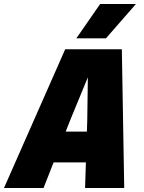

<svg xmlns="http://www.w3.org/2000/svg" viewBox="-57 -946 727 966"><path d="M87 -129 121 -284H548L514 -129ZM271 -698H556L568 0H371L382 -341L385 -557L296 -341L162 0H-37ZM327 -753 447 -926H627L476 -753Z"/></svg>

Font: Azeret Mono Thin ExtraBold
Style: Italic
Weight: 800
Italic angle: -12°
Version: Version 1.002